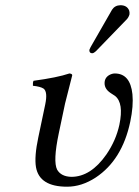

<svg xmlns="http://www.w3.org/2000/svg" viewBox="-20 -702 530 732"><path d="M439 -682.1Q464.8 -682.1 472.7 -661.1Q474.6 -653.8 473.6 -647Q470.7 -636.7 463.9 -628.9L345.7 -506.8Q337.9 -499.5 332 -499Q321.3 -499 320.8 -508.8Q320.8 -510.7 320.8 -512.2Q322.3 -516.6 325.2 -522L407.2 -665Q418 -681.6 439 -682.1ZM228 -307.1 204.1 -193.8Q181.6 -86.9 197.8 -55.2Q212.9 -28.8 252 -27.8Q326.2 -27.8 385.7 -113.3Q421.9 -166 435.1 -226.1Q452.6 -309.6 418.5 -336.4Q412.6 -340.8 401.9 -347.2Q374.5 -365.2 379.4 -393.1Q383.8 -413.1 407.2 -420.4Q413.1 -421.9 417.5 -421.9Q476.6 -421.9 484.9 -342.8Q489.3 -298.3 476.6 -237.8Q445.8 -92.3 345.2 -25.4Q291.5 9.8 235.8 9.8Q130.4 9.8 117.2 -64.5Q110.4 -104.5 126 -178.2L152.3 -303.2Q162.6 -352.1 146 -364.3Q133.8 -372.1 105.5 -375Q104.5 -387.7 107.9 -394Q198.2 -406.2 244.6 -421.9Q255.4 -420.9 255.4 -415Q254.9 -414.1 228 -307.1Z"/></svg>

Font: Linux Libertine Display Slanted O
Style: Slanted
Weight: 400
Designer: Philipp H. Poll
Foundry: Philipp H. Poll
Version: Version 5.0.9